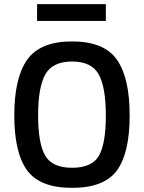

<svg xmlns="http://www.w3.org/2000/svg" viewBox="-20 -896 696 927"><path d="M198 -145Q232 -86 328 -86Q424 -86 457.5 -144Q491 -202 491 -338.5Q491 -475 456.5 -537Q422 -599 328 -599Q234 -599 199 -537Q164 -475 164 -339.5Q164 -204 198 -145ZM544.5 -73Q483 11 328 11Q173 11 111 -73.5Q49 -158 49 -339Q49 -520 111.5 -608Q174 -696 328 -696Q482 -696 544 -608.5Q606 -521 606 -339Q606 -157 544.5 -73ZM159 -795V-876H491V-795Z"/></svg>

Font: TitilliumWebSemiBold
Style: Bold
Weight: 600
Version: Version 1.001;PS 57.000;hotconv 1.0.70;makeotf.lib2.5.55311